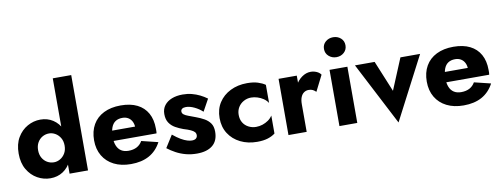

<svg xmlns="http://www.w3.org/2000/svg" viewBox="-66 -1136 4044 1547"><g transform="rotate(-10 1956.0 -363.0)"><path d="M408 -780V0H559V-780ZM32 -230Q32 -153 63.5 -99.5Q95 -46 145 -18Q195 10 251 10Q309 10 353.5 -19Q398 -48 424 -102Q450 -156 450 -230Q450 -305 424 -358.5Q398 -412 353.5 -441Q309 -470 251 -470Q195 -470 145 -442Q95 -414 63.5 -361Q32 -308 32 -230ZM191 -230Q191 -266 206 -292.5Q221 -319 246 -333.5Q271 -348 301 -348Q327 -348 351.5 -334Q376 -320 392 -293.5Q408 -267 408 -230Q408 -193 392 -166.5Q376 -140 351.5 -126Q327 -112 301 -112Q271 -112 246 -126.5Q221 -141 206 -167.5Q191 -194 191 -230Z M910 10Q998 10 1059.5 -24Q1121 -58 1157 -126L1022 -159Q1005 -129 976.5 -114Q948 -99 908 -99Q873 -99 849 -114.5Q825 -130 813 -160Q801 -190 801 -232Q802 -278 813.5 -308.5Q825 -339 848 -354Q871 -369 905 -369Q932 -369 952 -357Q972 -345 983 -323Q994 -301 994 -271Q994 -264 990.5 -253.5Q987 -243 982 -236L1018 -282H734V-198H1154Q1156 -205 1156 -215.5Q1156 -226 1156 -237Q1156 -311 1127 -363Q1098 -415 1043 -442.5Q988 -470 908 -470Q828 -470 769.5 -441Q711 -412 680 -358Q649 -304 649 -230Q649 -157 681 -103Q713 -49 771.5 -19.5Q830 10 910 10Z M1274 -167 1211 -67Q1242 -43 1278 -23.5Q1314 -4 1356.5 7.5Q1399 19 1448 19Q1531 19 1576.5 -18.5Q1622 -56 1622 -130Q1622 -173 1603.5 -199Q1585 -225 1554.5 -242Q1524 -259 1488 -272Q1454 -285 1430.5 -293.5Q1407 -302 1394.5 -312Q1382 -322 1382 -337Q1382 -350 1392.5 -358Q1403 -366 1424 -366Q1455 -366 1492 -348.5Q1529 -331 1558 -304L1612 -402Q1585 -422 1554.5 -437Q1524 -452 1489.5 -461Q1455 -470 1415 -470Q1365 -470 1326.5 -455Q1288 -440 1265.5 -411Q1243 -382 1243 -340Q1243 -296 1262 -268Q1281 -240 1310.5 -223.5Q1340 -207 1373 -195Q1410 -184 1431.5 -174Q1453 -164 1462 -153.5Q1471 -143 1471 -128Q1471 -112 1460 -102Q1449 -92 1426 -92Q1410 -92 1388 -98.5Q1366 -105 1337.5 -121.5Q1309 -138 1274 -167Z M1832 -230Q1832 -264 1848 -291Q1864 -318 1892.5 -334Q1921 -350 1954 -350Q1979 -350 2005 -342Q2031 -334 2053.5 -319Q2076 -304 2090 -282V-430Q2066 -447 2030 -458.5Q1994 -470 1942 -470Q1866 -470 1805.5 -440Q1745 -410 1710.5 -356.5Q1676 -303 1676 -230Q1676 -158 1710.5 -104Q1745 -50 1805.5 -20Q1866 10 1942 10Q1994 10 2030 -1.5Q2066 -13 2090 -32V-179Q2076 -157 2054.5 -142Q2033 -127 2007.5 -118.5Q1982 -110 1954 -110Q1921 -110 1892.5 -125Q1864 -140 1848 -166.5Q1832 -193 1832 -230Z M2348 -460H2199V0H2348ZM2481 -304 2546 -433Q2534 -451 2511 -461Q2488 -471 2463 -471Q2425 -471 2390 -446Q2355 -421 2333.5 -378Q2312 -335 2312 -280L2348 -227Q2348 -260 2357 -283Q2366 -306 2383 -318Q2400 -330 2422 -330Q2442 -330 2455.5 -323Q2469 -316 2481 -304Z M2601 -633Q2601 -597 2627 -574Q2653 -551 2689 -551Q2726 -551 2751.5 -574Q2777 -597 2777 -633Q2777 -669 2751.5 -691.5Q2726 -714 2689 -714Q2653 -714 2627 -691.5Q2601 -669 2601 -633ZM2616 -460V0H2762V-460Z M2824 -460 3090 54 3357 -460H3196L3090 -205L2985 -460Z M3632 10Q3720 10 3781.5 -24Q3843 -58 3879 -126L3744 -159Q3727 -129 3698.5 -114Q3670 -99 3630 -99Q3595 -99 3571 -114.5Q3547 -130 3535 -160Q3523 -190 3523 -232Q3524 -278 3535.5 -308.5Q3547 -339 3570 -354Q3593 -369 3627 -369Q3654 -369 3674 -357Q3694 -345 3705 -323Q3716 -301 3716 -271Q3716 -264 3712.5 -253.5Q3709 -243 3704 -236L3740 -282H3456V-198H3876Q3878 -205 3878 -215.5Q3878 -226 3878 -237Q3878 -311 3849 -363Q3820 -415 3765 -442.5Q3710 -470 3630 -470Q3550 -470 3491.5 -441Q3433 -412 3402 -358Q3371 -304 3371 -230Q3371 -157 3403 -103Q3435 -49 3493.5 -19.5Q3552 10 3632 10Z"/></g></svg>

Font: Glinicke Jost Bold
Style: Bold
Weight: 700
Version: Version 3.710